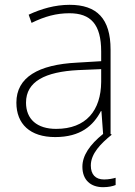

<svg xmlns="http://www.w3.org/2000/svg" viewBox="-20 -559 561 797"><path d="M357 128C357 79 398 37 444 0L439 -3V-353C439 -482 382 -539 269 -539C208 -539 150 -522 99 -498L111 -464C166 -491 214 -504 268 -504C356 -504 400 -459 400 -345V-305L300 -299C139 -291 48 -238 48 -133C48 -44 105 10 209 10C314 10 367 -37 399 -98H401L408 -3C352 42 322 87 322 133C322 189 357 218 408 218C430 218 448 214 460 209V179C449 182 432 186 412 186C376 186 357 165 357 128ZM304 -268 400 -272V-219C399 -101 338 -24 213 -24C134 -24 88 -64 88 -133C88 -221 168 -261 304 -268Z"/></svg>

Font: Noto Sans Myanmar ExtraLight
Style: Regular
Weight: 200
Designer: Monotype Design Team
Foundry: Monotype Imaging Inc.
Version: Version 2.107